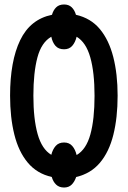

<svg xmlns="http://www.w3.org/2000/svg" viewBox="-20 -786 570 857"><path d="M266 51Q244 51 230.5 38Q217 25 211 4Q145 -11 104 -60Q63 -109 44 -185.5Q25 -262 25 -359Q25 -513 70 -606.5Q115 -700 212 -720Q218 -741 231 -753.5Q244 -766 266 -766Q287 -766 300 -753.5Q313 -741 319 -720Q385 -705 425.5 -656.5Q466 -608 485.5 -532Q505 -456 505 -359Q505 -261 486 -184.5Q467 -108 426 -59.5Q385 -11 320 4Q313 25 300 38Q287 51 266 51ZM266 -566Q241 -566 227.5 -581.5Q214 -597 209 -622Q165 -597 147 -529.5Q129 -462 129 -359Q129 -255 148 -187.5Q167 -120 209 -95Q215 -119 228.5 -134.5Q242 -150 266 -150Q289 -150 302.5 -134.5Q316 -119 322 -94Q365 -119 383.5 -186.5Q402 -254 402 -358Q402 -463 383 -530Q364 -597 322 -622Q316 -597 302.5 -581.5Q289 -566 266 -566Z"/></svg>

Font: Noto Sans Mono Condensed SemiBold
Style: Regular
Weight: 600
Width: 3
Designer: Monotype Design Team
Foundry: Monotype Imaging Inc.
Version: Version 2.014